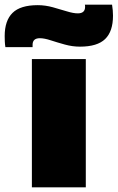

<svg xmlns="http://www.w3.org/2000/svg" viewBox="-85 -799 502 819"><path d="M51 0V-547H281V0ZM-62 -598Q-64 -610 -64.5 -622.5Q-65 -635 -65 -645Q-65 -711 -31.5 -744Q2 -777 76 -777Q108 -777 140.5 -768Q173 -759 200.5 -750.5Q228 -742 247 -742Q278 -742 278 -770Q278 -776 277 -779H393Q395 -767 396 -755Q397 -743 397 -732Q397 -665 363.5 -632.5Q330 -600 256 -600Q224 -600 191.5 -609Q159 -618 131.5 -627Q104 -636 85 -636Q54 -636 54 -608Q54 -605 54 -602.5Q54 -600 54 -598Z"/></svg>

Font: Georama Extended ExtraBold
Style: Regular
Weight: 800
Width: 7
Designer: Jean-Baptiste Levee
Foundry: Production Type
Version: Version 1.000